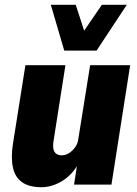

<svg xmlns="http://www.w3.org/2000/svg" viewBox="-20 -770 572 801"><path d="M153 11Q102 11 72.5 -9.5Q43 -30 34 -71Q25 -112 34 -170L86 -498H253L204 -186Q200 -162 203 -148Q206 -134 215.5 -128Q225 -122 237 -122Q254 -122 268.5 -131.5Q283 -141 294 -156.5Q305 -172 307 -192L356 -498H523L445 0H289L303 -91H309Q284 -43 241 -16Q198 11 153 11ZM248 -559 192 -750H296L331 -642L405 -750H509L383 -559Z"/></svg>

Font: Nunito Sans 10pt Condensed Black
Style: Italic
Weight: 900
Width: 3
Italic angle: -9°
Designer: Vernon Adams
Foundry: Vernon Adams
Version: Version 3.101;gftools[0.9.27]